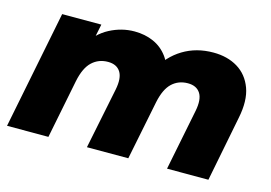

<svg xmlns="http://www.w3.org/2000/svg" viewBox="-78 -701 1201 852"><g transform="rotate(15 522.5 -275.5)"><path d="M808 -551Q873 -551 920 -522.5Q967 -494 987.5 -438.5Q1008 -383 991 -300L932 0H742L798 -280Q809 -335 791.5 -362.5Q774 -390 734 -390Q691 -390 661.5 -362.5Q632 -335 619 -273L564 0H374L431 -280Q442 -335 424.5 -362.5Q407 -390 367 -390Q324 -390 294 -362Q264 -334 251 -271L197 0H7L115 -542H295L269 -416L241 -434Q278 -494 332.5 -522.5Q387 -551 446 -551Q494 -551 533.5 -533.5Q573 -516 599 -480.5Q625 -445 630 -391L571 -408Q608 -477 669 -514Q730 -551 808 -551Z"/></g></svg>

Font: Montserrat Thin ExtraBold
Style: Italic
Weight: 800
Italic angle: -11.3°
Version: Version 9.000